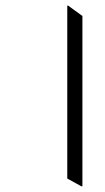

<svg xmlns="http://www.w3.org/2000/svg" viewBox="-20 -642 374 685"><path d="M271 23 220 -5V-622H223L274 -585V22Z"/></svg>

Font: Noto Serif Bengali ExtraCondensed
Style: Regular
Weight: 400
Width: 2
Designer: Juan Bruce, Universal Thirst, Indian Type Foundry and the Monotype Design Team.
Foundry: Monotype Imaging Inc.
Version: Version 2.003; ttfautohint (v1.8.4.7-5d5b)